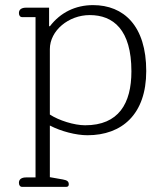

<svg xmlns="http://www.w3.org/2000/svg" viewBox="-20 -518 636 751"><path d="M67 213H239C247 213 249 208 249 203C249 192 243 187 226 184L175 175V-27C219 -4 278 11 322 11C457 11 552 -71 552 -240C552 -417 464 -498 344 -498C275 -498 216 -469 175 -415L172 -416V-488H82C66 -488 54 -482 54 -467C54 -457 59 -451 67 -451H119V176H82C66 176 54 182 54 197C54 207 59 213 67 213ZM313 -28C270 -28 210 -47 175 -70V-326C175 -398 248 -459 331 -459C423 -459 494 -402 494 -239C494 -113 444 -28 313 -28Z"/></svg>

Font: Maitree Light
Style: Regular
Weight: 300
Designer: CadsonDemak Team
Foundry: CadsonDemak
Version: Version 1.000;PS 001.000;hotconv 1.0.88;makeotf.lib2.5.64775